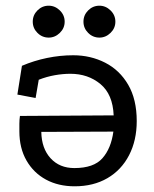

<svg xmlns="http://www.w3.org/2000/svg" viewBox="-20 -639 540 674"><path d="M242 15Q185 15 141.5 -8.5Q98 -32 73 -75.5Q48 -119 48 -178Q48 -191 48 -204.5Q48 -218 50 -232L379 -234Q376 -308 332.5 -344Q289 -380 227 -380Q201 -380 172.5 -375Q144 -370 116 -359L105 -295L41 -307L57 -408Q99 -426 145 -435.5Q191 -445 237 -445Q298 -445 349 -419Q400 -393 430 -341.5Q460 -290 460 -214Q460 -146 433 -94Q406 -42 357 -13.5Q308 15 242 15ZM241 -49Q309 -49 339.5 -83.5Q370 -118 378 -177L125 -176Q126 -118 157.5 -83.5Q189 -49 241 -49ZM329 -619Q351 -619 368 -602.5Q385 -586 385 -563Q385 -540 368 -523.5Q351 -507 329 -507Q306 -507 289.5 -523.5Q273 -540 273 -563Q273 -586 289.5 -602.5Q306 -619 329 -619ZM151 -619Q173 -619 190 -602.5Q207 -586 207 -563Q207 -540 190 -523.5Q173 -507 151 -507Q128 -507 111.5 -523.5Q95 -540 95 -563Q95 -586 111.5 -602.5Q128 -619 151 -619Z"/></svg>

Font: Podkova VF Beta
Style: Regular
Weight: 400
Designer: Ilya Yudin
Foundry: Cyreal (www.cyreal.org)
Version: Version 2.100